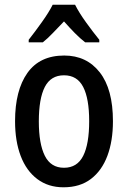

<svg xmlns="http://www.w3.org/2000/svg" viewBox="-20 -786 544 816"><path d="M460 -271Q460 -187 436.5 -124Q413 -61 366.5 -25.5Q320 10 250 10Q185 10 138.5 -25Q92 -60 68 -123Q44 -186 44 -271Q44 -402 96.5 -476Q149 -550 253 -550Q348 -550 404 -478.5Q460 -407 460 -271ZM145 -270Q145 -175 170.5 -124Q196 -73 252 -73Q308 -73 333.5 -123.5Q359 -174 359 -271Q359 -367 333.5 -416.5Q308 -466 252 -466Q196 -466 170.5 -416.5Q145 -367 145 -270ZM299 -766Q316 -732 346 -690.5Q376 -649 402 -617V-606H342Q320 -623 297.5 -646Q275 -669 252 -695Q227 -669 204.5 -645.5Q182 -622 162 -606H102V-617Q128 -650 158 -692Q188 -734 204 -766Z"/></svg>

Font: Noto Sans Lao UI Cond Med
Style: Regular
Weight: 500
Width: 3
Designer: Monotype Design Team
Foundry: Monotype Imaging Inc.
Version: Version 2.000; ttfautohint (v1.8.4.7-5d5b)